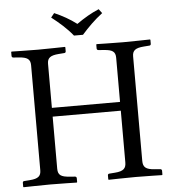

<svg xmlns="http://www.w3.org/2000/svg" viewBox="-56 -863 812 915"><g transform="rotate(-5 350.0 -405.0)"><path d="M322 -697H365C395 -731 427 -763 465 -792L450 -812C412 -796 380 -777 343 -751C310 -776 276 -795 237 -812L221 -792C257 -764 292 -734 322 -697ZM513 -74C513 -46 502 -32 459 -29L433 -27C428 -27 425 -24 425 -19V0L427 2C427 2 520 0 556 0C595 0 682 2 682 2L684 0V-19C684 -24 680 -27 675 -27L649 -29C608 -32 594 -43 594 -74V-574C594 -602 609 -613 649 -616L675 -618C680 -618 683 -621 683 -626V-645L681 -647C681 -647 588 -645 552 -645C513 -645 426 -647 426 -647L424 -645V-626C424 -621 428 -618 433 -618L459 -616C498 -613 513 -604 513 -574V-363H187V-574C187 -602 202 -613 242 -616L268 -618C273 -618 276 -621 276 -626V-645L274 -647C274 -647 181 -645 145 -645C106 -645 19 -647 19 -647L17 -645V-626C17 -621 21 -618 25 -618L52 -616C90 -613 106 -604 106 -574V-72C106 -44 93 -32 52 -29L25 -27C21 -27 18 -24 18 -19V0L20 2C20 2 113 0 148 0C188 0 274 2 274 2L276 0V-19C276 -24 272 -27 268 -27L242 -29C202 -32 187 -41 187 -72V-321H513Z"/></g></svg>

Font: Linux Libertine O C
Style: Regular
Weight: 400
Designer: Philipp H. Poll
Foundry: Philipp H. Poll
Version: Version 4.0.3